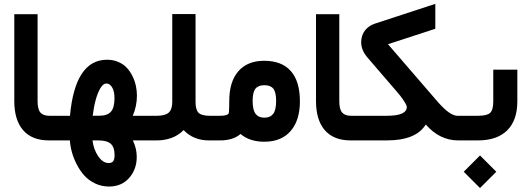

<svg xmlns="http://www.w3.org/2000/svg" viewBox="-20 -724 2718 990"><path d="M254.9 0H232.4Q145 0 99.4 -52.5Q53.7 -105 53.7 -202.6V-631.3V-650.9H73.2H154.3H173.8V-631.3V-202.1Q173.8 -161.1 188.2 -144Q202.6 -127 233.9 -127H254.9Q260.3 -127 263.7 -106.4Q267.1 -85.9 267.1 -66.9V-61.5Q267.1 -41.5 263.9 -20.8Q260.7 0 254.9 0Z M738.8 0H665Q685.1 41 685.1 85Q685.1 148.9 646 193.4Q606.9 237.8 542 237.8Q503.9 237.8 470.9 222.2Q438 206.5 415.5 181.9Q393.1 157.2 376.5 125.2Q359.9 93.3 351.1 61.8Q342.3 30.3 340.3 0H249.5Q243.7 0 240.5 -20.8Q237.3 -41.5 237.3 -61.5V-66.9Q237.3 -85.9 240.7 -106.4Q244.1 -127 249.5 -127H340.8Q367.2 -416 532.2 -416Q564 -416 590.3 -404.5Q616.7 -393.1 634 -374.3Q651.4 -355.5 663.3 -331.1Q675.3 -306.6 680.7 -281.2Q686 -255.9 686 -231Q686 -176.8 664.6 -127H738.8Q744.1 -127 747.6 -106.4Q751 -85.9 751 -66.9V-61.5Q751 -41.5 747.8 -20.8Q744.6 0 738.8 0ZM570.8 75.7Q570.8 35.2 551.3 17.6Q531.7 0 487.3 0H457Q462.4 46.4 486.3 81.5Q510.3 116.7 540 116.7Q556.2 116.7 563.5 107.4Q570.8 98.1 570.8 75.7ZM570.3 -218.3Q570.3 -252.9 558.3 -273.2Q546.4 -293.5 528.3 -293.5Q512.2 -293.5 497.8 -269.5Q483.4 -245.6 473.4 -208.7Q463.4 -171.9 458 -127L495.1 -127.4Q534.7 -127.9 552.5 -148.7Q570.3 -169.4 570.3 -218.3Z M1069.8 0H1057.6Q977.5 0 926.8 -53.2Q899.9 -25.9 864.3 -12.9Q828.6 0 789.6 0H732.9Q727.1 0 723.9 -20.8Q720.7 -41.5 720.7 -61.5V-66.9Q720.7 -85.9 724.1 -106.4Q727.5 -127 732.9 -127H788.6Q832 -127 850.1 -143.6Q868.2 -160.2 868.2 -198.7V-631.8V-651.4H887.7H968.8H988.3V-631.8V-198.7Q988.3 -158.2 1003.7 -142.6Q1019 -127 1062.5 -127H1069.8Q1075.2 -127 1078.6 -106.4Q1082 -85.9 1082 -66.9V-61.5Q1082 -41.5 1078.9 -20.8Q1075.7 0 1069.8 0Z M1064.5 -127H1113.8Q1133.8 -127 1144.5 -130.1Q1155.3 -133.3 1157.7 -137.2Q1160.2 -141.1 1160.6 -147.9Q1162.1 -169.4 1162.1 -202.6Q1162.1 -303.2 1209.2 -356.9Q1256.3 -410.6 1342.3 -410.6Q1433.1 -410.6 1479.7 -357.4Q1526.4 -304.2 1526.4 -201.7Q1526.4 -103.5 1478.5 -48.3Q1430.7 6.8 1342.3 6.8Q1267.6 6.8 1220.2 -33.2Q1182.1 0 1114.7 0H1064.5Q1058.6 0 1055.4 -20.8Q1052.2 -41.5 1052.2 -61.5V-66.9Q1052.2 -85.9 1055.7 -106.4Q1059.1 -127 1064.5 -127ZM1403.8 -203.6Q1403.8 -248.5 1389.4 -266.6Q1375 -284.7 1342.8 -284.7Q1311.5 -284.7 1297.1 -266.6Q1282.7 -248.5 1282.7 -203.6Q1282.7 -156.7 1297.9 -137Q1313 -117.2 1343.3 -117.2Q1373.5 -117.2 1388.7 -137Q1403.8 -156.7 1403.8 -203.6Z M1810.5 0H1788.1Q1700.7 0 1655 -52.5Q1609.4 -105 1609.4 -202.6V-631.3V-650.9H1628.9H1710H1729.5V-631.3V-202.1Q1729.5 -161.1 1743.9 -144Q1758.3 -127 1789.6 -127H1810.5Q1815.9 -127 1819.3 -106.4Q1822.8 -85.9 1822.8 -66.9V-61.5Q1822.8 -41.5 1819.6 -20.8Q1816.4 0 1810.5 0Z M2350.1 0H2342.8Q2247.1 0 2175.3 -82Q2125.5 0 1974.1 0H1804.7Q1798.8 0 1795.7 -20.8Q1792.5 -41.5 1792.5 -61.5V-66.9Q1792.5 -85.9 1795.9 -106.4Q1799.3 -127 1804.7 -127H1975.1Q2077.6 -127 2077.6 -172.9Q2077.6 -176.8 2073 -186.3Q2068.4 -195.8 2056.6 -212.9Q2044.9 -230 2027.8 -249.5L1874.5 -427.7Q1842.3 -464.8 1842.3 -506.8Q1842.8 -542 1861.6 -566.7Q1880.4 -591.3 1914.1 -602.5L2224.6 -704.1V-677.2V-589.8V-575.7L1980.5 -496.1L2239.7 -195.8Q2255.4 -178.2 2270 -164.6Q2284.7 -150.9 2296.9 -142.8Q2309.1 -134.8 2319.6 -130.9Q2330.1 -127 2338.4 -127H2350.1Q2355.5 -127 2358.9 -106.4Q2362.3 -85.9 2362.3 -66.9V-61.5Q2362.3 -41.5 2359.1 -20.8Q2356 0 2350.1 0Z M2345.2 -127H2444.3Q2490.2 -127 2506.8 -141.6Q2523.4 -156.2 2523.4 -201.7V-345.2V-364.7H2543H2627.9H2647.5V-345.2V-201.2Q2647.5 -103.5 2595.2 -51.8Q2543 0 2443.8 0H2345.2Q2339.4 0 2336.2 -20.8Q2333 -41.5 2333 -61.5V-66.9Q2333 -85.9 2336.4 -106.4Q2339.8 -127 2345.2 -127ZM2371.1 161.6 2455.1 77.6 2539.1 161.6 2455.1 245.6Z"/></svg>

Font: Shabnam FD
Style: Bold
Weight: 700
Foundry: DejaVu fonts team - Redesigned by Saber Rastikerdar - Based on Vazir font
Version: Version 5.00;October 20, 2019;FontCreator 12.0.0.2547 64-bit